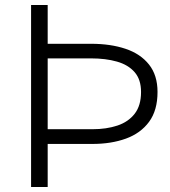

<svg xmlns="http://www.w3.org/2000/svg" viewBox="-20 -743 674 763"><path d="M606 -377.5Q606 -304.5 572.5 -259Q539 -213.5 480.5 -192.2Q422 -171 347.5 -171H169.5V0H103.5V-723H169.5V-569H342Q419.5 -569 479 -549Q538.5 -529 572.2 -486.5Q606 -444 606 -377.5ZM540.5 -377.5Q540.5 -427 515 -456.2Q489.5 -485.5 444.8 -498.2Q400 -511 341.5 -511H169.5V-229.5H347.5Q403 -229.5 446.5 -244Q490 -258.5 515.2 -291Q540.5 -323.5 540.5 -377.5Z"/></svg>

Font: Public Sans ExtraLight
Style: Regular
Weight: 250
Designer: The Public Sans Project Authors: Dan O. Williams and USWDS (Libre Franklin designed by Pablo Impallari and Rodrigo Fuenz
Version: Version 1.007